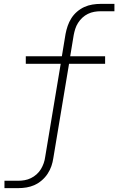

<svg xmlns="http://www.w3.org/2000/svg" viewBox="-20 -755 640 990"><path d="M3 215V177H75Q91 177 107.5 174Q124 171 139.5 163.5Q155 156 168.5 144Q182 132 191 117Q200 102 205.5 86Q211 70 213 54L293 -426H113V-465H299L318 -580Q322 -601 329 -621.5Q336 -642 348 -661Q360 -680 377.5 -695Q395 -710 415 -719Q435 -728 456.5 -731.5Q478 -735 499 -735H570V-697H499Q482 -697 465.5 -694Q449 -691 433.5 -683.5Q418 -676 405 -664Q392 -652 382.5 -637Q373 -622 368 -606Q363 -590 360 -574L342 -465H522V-426H336L255 60Q252 81 245 101.5Q238 122 225.5 141Q213 160 195.5 175Q178 190 158 199Q138 208 117 211.5Q96 215 75 215Z"/></svg>

Font: Iosevka SS04 XLt Ex Obl
Style: Regular
Weight: 200
Width: 7
Italic angle: -9°
Monospace: yes
Designer: Belleve Invis
Foundry: Belleve Invis
Version: Version 19.0.0; ttfautohint (v1.8.4)